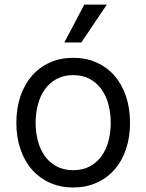

<svg xmlns="http://www.w3.org/2000/svg" viewBox="-20 -804 637 835"><path d="M298.3 11.4Q242.9 11.4 197.4 -8.9Q152 -29.1 119.5 -65.9Q87 -102.6 69.1 -154.7Q51.1 -206.7 51.1 -269.9Q51.1 -333.8 69.1 -386Q87 -438.2 119.5 -475.1Q152 -512.1 197.4 -532.3Q242.9 -552.6 298.3 -552.6Q353.7 -552.6 399.3 -532.3Q445 -512.1 477.5 -475.1Q509.9 -438.2 527.7 -386Q545.5 -333.8 545.5 -269.9Q545.5 -206.7 527.7 -154.7Q509.9 -102.6 477.5 -65.9Q445 -29.1 399.3 -8.9Q353.7 11.4 298.3 11.4ZM298.3 -63.9Q340.6 -63.9 371.3 -80.8Q402 -97.7 422.1 -125.9Q442.1 -154.1 451.9 -191.6Q461.6 -229 461.6 -269.9Q461.6 -311.1 451.9 -348.5Q442.1 -386 422.1 -414.6Q402 -443.2 371.3 -460.2Q340.6 -477.3 298.3 -477.3Q256.4 -477.3 225.5 -460.2Q194.6 -443.2 174.5 -414.6Q154.5 -386 144.7 -348.5Q134.9 -311.1 134.9 -269.9Q134.9 -229 144.7 -191.6Q154.5 -154.1 174.5 -125.9Q194.6 -97.7 225.5 -80.8Q256.4 -63.9 298.3 -63.9ZM346.6 -784.1H444.6L333.8 -619.3H259.9Z"/></svg>

Font: Interop
Style: Regular
Weight: 400
Designer: Rasmus Andersson, Google, Jang Haemin
Foundry: jhaemin
Version: Version 1.008